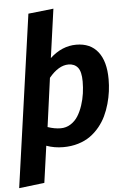

<svg xmlns="http://www.w3.org/2000/svg" viewBox="-65 -802 707 1069"><g transform="rotate(-5 288.5 -267.5)"><path d="M383.8 -545.9Q462.9 -545.9 504.9 -492.2Q546.9 -438.5 546.9 -338.9Q546.9 -305.2 542.5 -271.5Q538.1 -237.8 528.1 -202.1Q518.1 -166.5 503.2 -135.3Q488.3 -104 465.3 -75.9Q442.4 -47.9 413.8 -27.6Q385.3 -7.3 346.7 4.4Q308.1 16.1 263.2 16.1Q212.9 16.1 168.9 0L140.1 205.1L-2 222.2L133.8 -741.2L274.9 -756.8L236.8 -483.9Q303.7 -545.9 383.8 -545.9ZM257.8 -89.8Q288.1 -89.8 313.2 -105.7Q338.4 -121.6 354.5 -147.2Q370.6 -172.9 381.6 -206.1Q392.6 -239.3 397.2 -272.5Q401.9 -305.7 401.9 -338.9Q401.9 -394 383.3 -417Q364.7 -439.9 331.1 -439.9Q275.9 -439.9 222.2 -375L185.1 -103Q223.6 -89.8 257.8 -89.8Z"/></g></svg>

Font: FiraGO SemiBold
Style: Italic
Weight: 600
Italic angle: -8°
Designer: bBox Type GmbH
Foundry: bBox Type GmbH
Version: Version 1.001;PS 001.001;hotconv 1.0.88;makeotf.lib2.5.64775